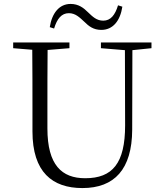

<svg xmlns="http://www.w3.org/2000/svg" viewBox="-20 -941 832 976"><path d="M233 -803 255 -796C270 -846 293 -874 330 -874C364 -874 385 -852 409 -830C431 -808 455 -789 495 -789C554 -789 591 -835 602 -907L580 -914C565 -864 542 -836 505 -836C471 -836 451 -856 427 -879C405 -901 379 -921 339 -921C281 -921 244 -874 233 -803ZM493 -696 615 -686 616 -304C616 -111 552 -35 413 -35C294 -35 221 -102 221 -288V-389C221 -491 221 -589 222 -687L333 -696V-725H47V-696L144 -688C145 -589 145 -489 145 -389V-273C145 -66 246 15 399 15C562 15 651 -81 652 -281L653 -686L750 -696V-725H493Z"/></svg>

Font: Noto Serif CJK SC Light
Style: Regular
Weight: 300
Designer: Ryoko NISHIZUKA 西塚涼子 (kana & ideographs); Frank Grießhammer (Latin, Greek & Cyrillic); Wenlong ZHANG 张文龙 (bopomofo); San
Foundry: Adobe
Version: Version 2.001;hotconv 1.1.0;makeotfexe 2.6.0